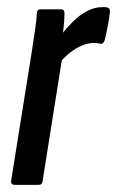

<svg xmlns="http://www.w3.org/2000/svg" viewBox="-20 -516 327 536"><path d="M21 0Q10 0 11 -11L68 -367Q74 -406 78 -433.5Q82 -461 83 -479Q83 -490 93 -490H151Q160 -490 160 -479Q160 -460 157 -434Q154 -408 152 -391L157 -376L99 -11Q98 0 89 0ZM144 -338 152 -420Q166 -438 183.5 -455.5Q201 -473 222 -484.5Q243 -496 265 -496Q270 -496 274 -496Q278 -496 282 -494Q287 -492 287 -484Q285 -465 281 -444Q277 -423 272 -403Q268 -392 260 -394Q256 -395 252 -395.5Q248 -396 241 -396Q226 -396 209 -389Q192 -382 175.5 -369Q159 -356 144 -338Z"/></svg>

Font: Sofia Sans Extra Condensed SemiBold
Style: Italic
Weight: 600
Italic angle: -9°
Designer: Botio Nikoltchev, Ani Petrova
Foundry: lettersoup
Version: Version 4.101